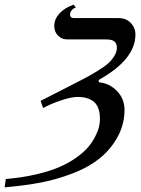

<svg xmlns="http://www.w3.org/2000/svg" viewBox="-28 -790 608 828"><path d="M-8 18 -3 -18Q68 -24 128 -38Q188 -52 229 -70Q270 -88 302 -111Q334 -134 352.5 -156Q371 -178 383 -202Q395 -226 399 -243Q403 -260 403 -276Q403 -328 378 -350Q353 -372 306 -372Q280 -372 235 -357Q190 -342 158 -324L147 -355L290 -428Q327 -447 348.5 -458.5Q370 -470 398 -487.5Q426 -505 440.5 -518.5Q455 -532 465.5 -549.5Q476 -567 476 -584Q476 -602 465.5 -611Q455 -620 430 -620H262Q238 -620 222 -636.5Q206 -653 206 -678Q206 -707 228 -731.5Q250 -756 290 -770L299 -757Q294 -756 289 -753Q284 -750 279 -743Q274 -736 274 -728Q274 -712 291 -712H483Q516 -712 536 -691Q556 -670 556 -641Q556 -533 397 -445L399 -435Q444 -431 476.5 -397.5Q509 -364 509 -315Q509 -230 450.5 -156Q392 -82 282 -41Q216 -16 149 -3Q82 10 -8 18Z"/></svg>

Font: Old Standard TT
Style: Italic
Weight: 400
Italic angle: -15.2°
Designer: Alexey Kryukov <alexios@thessalonica.org.ru>
Version: Version 2.2